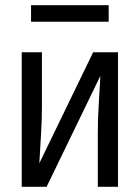

<svg xmlns="http://www.w3.org/2000/svg" viewBox="-20 -722 540 742"><path d="M64 0V-520H142V-312Q142 -257 138.5 -202Q135 -147 132 -91L340 -520H436V0H358V-208Q358 -263 361.5 -318Q365 -373 368 -429L160 0ZM100 -638V-702H400V-638Z"/></svg>

Font: Huly
Style: Regular
Weight: 400
Designer: Belleve Invis
Foundry: Belleve Invis
Version: Version 33.2.5; ttfautohint (v1.8.4)